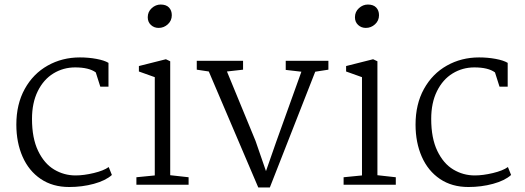

<svg xmlns="http://www.w3.org/2000/svg" viewBox="-20 -814 2312 846"><path d="M458 -537V-432H422L402 -495Q372 -517 311 -517Q259 -517 215.5 -490.5Q172 -464 146.5 -412.5Q121 -361 121 -290Q121 -205 148 -149Q175 -93 218.5 -67Q262 -41 313 -41Q349 -41 393 -51.5Q437 -62 459 -78L473 -43Q445 -18 393.5 -4Q342 10 285 10Q212 10 159.5 -25.5Q107 -61 79.5 -123.5Q52 -186 52 -265Q52 -355 89 -422Q126 -489 190 -525Q254 -561 332 -561Q370 -561 405 -554.5Q440 -548 458 -537Z M737 -747Q737 -723 719.5 -707Q702 -691 679 -691Q659 -691 645 -704Q631 -717 631 -738Q631 -762 648.5 -778Q666 -794 688 -794Q712 -794 724.5 -781Q737 -768 737 -747ZM730 -544V-42L811 -33V0H581V-33L662 -41V-474L592 -499V-523L711 -553Z M847 -507V-546H1051V-507L980 -499L1106 -193L1152 -60L1197 -189L1308 -498L1239 -506V-546H1427V-507L1369 -498L1169 12H1118L900 -499Z M1650 -747Q1650 -723 1632.5 -707Q1615 -691 1592 -691Q1572 -691 1558 -704Q1544 -717 1544 -738Q1544 -762 1561.5 -778Q1579 -794 1601 -794Q1625 -794 1637.5 -781Q1650 -768 1650 -747ZM1643 -544V-42L1724 -33V0H1494V-33L1575 -41V-474L1505 -499V-523L1624 -553Z M2217 -537V-432H2181L2161 -495Q2131 -517 2070 -517Q2018 -517 1974.5 -490.5Q1931 -464 1905.5 -412.5Q1880 -361 1880 -290Q1880 -205 1907 -149Q1934 -93 1977.5 -67Q2021 -41 2072 -41Q2108 -41 2152 -51.5Q2196 -62 2218 -78L2232 -43Q2204 -18 2152.5 -4Q2101 10 2044 10Q1971 10 1918.5 -25.5Q1866 -61 1838.5 -123.5Q1811 -186 1811 -265Q1811 -355 1848 -422Q1885 -489 1949 -525Q2013 -561 2091 -561Q2129 -561 2164 -554.5Q2199 -548 2217 -537Z"/></svg>

Font: Martel UltraLight
Style: Regular
Weight: 250
Designer: Dan Reynolds
Foundry: Dan Reynolds
Version: Version 1.001; ttfautohint (v1.1) -l 5 -r 5 -G 72 -x 0 -D la